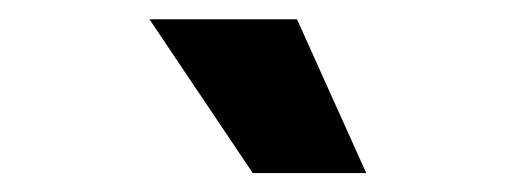

<svg xmlns="http://www.w3.org/2000/svg" viewBox="-20 -795 537 200"><path d="M243.3 -614.7 135.7 -774.9H289.4L361.5 -614.7Z"/></svg>

Font: Inter P Extra Bold
Style: Regular
Weight: 800
Designer: Rasmus Andersson
Foundry: rsms
Version: Version 3.018;git-588b23468